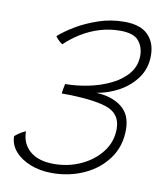

<svg xmlns="http://www.w3.org/2000/svg" viewBox="-77 -731 671 795"><g transform="rotate(10 258.0 -333.5)"><path d="M195 1.5Q144.5 1.5 103.5 -14.8Q62.5 -31 38.5 -59Q14.5 -87 14.5 -122Q20 -127 27.2 -132.2Q34.5 -137.5 43 -142.2Q51.5 -147 59.5 -150Q59.5 -98.5 95.2 -67.8Q131 -37 196 -37Q256.5 -37 309.2 -61.2Q362 -85.5 394.8 -128Q427.5 -170.5 427.5 -225Q427.5 -290 365.8 -310Q304 -330 178.5 -330Q178.5 -336.5 180.8 -350Q183 -363.5 185 -371Q231.5 -371 281.2 -381Q331 -391 374.2 -411.8Q417.5 -432.5 444.2 -464.8Q471 -497 471 -541Q471 -576.5 450 -602.2Q429 -628 372 -628Q327.5 -628 286.5 -615.5Q245.5 -603 209.8 -581Q174 -559 145 -531Q142 -532.5 136 -537.2Q130 -542 124.2 -548.2Q118.5 -554.5 115 -560Q140.5 -583 181.8 -607.8Q223 -632.5 274.8 -650Q326.5 -667.5 382.5 -667.5Q450 -667.5 482.2 -635.2Q514.5 -603 514.5 -548Q514.5 -495 486 -455Q457.5 -415 412.8 -390.2Q368 -365.5 318.5 -357.5Q383.5 -355 424.8 -323.5Q466 -292 466 -228.5Q466 -158 428.2 -106.2Q390.5 -54.5 328.8 -26.5Q267 1.5 195 1.5Z"/></g></svg>

Font: Grandstander Thin
Style: Italic
Weight: 100
Italic angle: -15°
Designer: Tyler Finck
Foundry: Etcetera Type Co
Version: Version 1.200